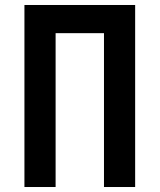

<svg xmlns="http://www.w3.org/2000/svg" viewBox="-20 -750 640 770"><path d="M203 0V-617H397V0H522V-730H78V0Z"/></svg>

Font: Tekne LDO
Style: Bold
Weight: 700
Monospace: yes
Designer: Alessio Laiso, Mario Rullo, Paolo Rosset
Foundry: Alessio Laiso
Version: Version 1.000;hotconv 1.0.109;makeotfexe 2.5.65596